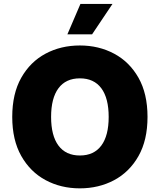

<svg xmlns="http://www.w3.org/2000/svg" viewBox="-20 -975 835 1004"><path d="M751.4 -363.6Q751.4 -242.2 704.2 -158.9Q657 -75.6 576.7 -32.8Q496.4 9.9 397.7 9.9Q298.3 9.9 218.2 -33.2Q138.1 -76.3 91.1 -159.6Q44 -242.9 44 -363.6Q44 -485.1 91.1 -568.4Q138.1 -651.6 218.2 -694.4Q298.3 -737.2 397.7 -737.2Q496.4 -737.2 576.7 -694.4Q657 -651.6 704.2 -568.4Q751.4 -485.1 751.4 -363.6ZM548.3 -363.6Q548.3 -461.6 509.8 -513.5Q471.2 -565.3 397.7 -565.3Q324.2 -565.3 285.7 -513.5Q247.2 -461.6 247.2 -363.6Q247.2 -265.6 285.7 -213.8Q324.2 -161.9 397.7 -161.9Q471.2 -161.9 509.8 -213.8Q548.3 -265.6 548.3 -363.6ZM332.4 -795.5 400.6 -954.5H568.2L461.6 -795.5Z"/></svg>

Font: Inter UI Black
Style: Regular
Weight: 900
Designer: Rasmus Andersson
Foundry: rsms
Version: 3.2;8d6f07862